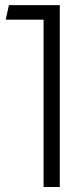

<svg xmlns="http://www.w3.org/2000/svg" viewBox="-20 -748 330 768"><path d="M154.3 0H219.2V-727.5H15.6L2.9 -669.4H154.3Z"/></svg>

Font: Guggenheim Sans Display Light
Style: Regular
Weight: 300
Designer: Modified by Tom Baber under direction of Pentagram Design 2023
Foundry: rsms
Version: Version 1.001;Glyphs 3.1.2 (3151)